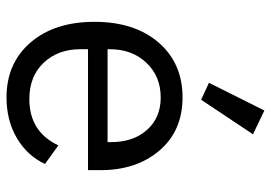

<svg xmlns="http://www.w3.org/2000/svg" viewBox="-141 -678 831 589"><g transform="rotate(90 274.5 -383.5)"><path d="M392 -744 286 -585 234 -609 319 -779ZM279 12Q174 12 110.5 -61.5Q47 -135 47 -258Q47 -381 110.5 -454.5Q174 -528 279 -528Q381 -528 441.5 -457.5Q502 -387 502 -276V-238H131V-214Q131 -146 172.5 -102Q214 -58 284 -58Q384 -58 426 -147L483 -106Q458 -52 404 -20Q350 12 279 12ZM279 -461Q214 -461 172.5 -417Q131 -373 131 -305V-298H416V-309Q416 -377 378.5 -419Q341 -461 279 -461Z"/></g></svg>

Font: Aneliza
Style: Regular
Weight: 400
Designer: Mike Abbink, Paul van der Laan, Pieter van Rosmalen
Foundry: Bold Monday
Version: Version 3.0